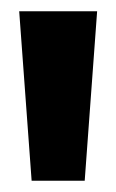

<svg xmlns="http://www.w3.org/2000/svg" viewBox="-20 -861 206 340"><path d="M14 -841H152L130 -541H36Z"/></svg>

Font: Ranchers
Style: Regular
Weight: 400
Designer: Pablo Impallari, Brenda Gallo
Foundry: Pablo Impallari, Brenda Gallo
Version: Version 1.000; ttfautohint (v0.8) -G 200 -r 50